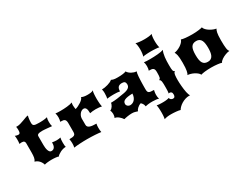

<svg xmlns="http://www.w3.org/2000/svg" viewBox="-83 -1509 3250 2506"><g transform="rotate(-30 1542.0 -256.0)"><path d="M96.2 -100.6Q112.3 -120.1 117.7 -150.4Q123 -180.7 123 -223.1V-364.3Q122.6 -373 120.4 -380.1Q118.2 -387.2 113 -392.3Q107.9 -397.5 99.1 -400.4Q90.3 -403.3 77.1 -403.3Q69.8 -403.3 61.3 -402.3Q52.7 -401.4 42 -399.4Q44.4 -413.6 45.4 -430.2Q46.4 -446.8 46.4 -463.9Q46.4 -479.5 45.4 -494.6Q44.4 -509.8 42 -522.5Q46.9 -519 54.2 -516.8Q61.5 -514.6 68.8 -513.2Q76.2 -511.7 82.5 -511Q88.9 -510.3 92.3 -510.3Q106.4 -510.3 113.5 -521.2Q120.6 -532.2 120.6 -559.6Q120.6 -564 120.4 -571.8Q120.1 -579.6 119.6 -587.9Q119.1 -596.2 117.9 -603.5Q116.7 -610.8 114.7 -614.7Q118.7 -613.8 122.6 -613.8Q126.5 -613.8 130.9 -613.8Q155.8 -613.8 183.3 -622.1Q210.9 -630.4 237.1 -640.1Q263.2 -649.9 285.6 -658.2Q308.1 -666.5 322.8 -666.5Q318.8 -654.8 316.4 -640.6Q314 -626.5 312.5 -612.3Q311 -598.1 310.3 -584.7Q309.6 -571.3 309.6 -562Q309.6 -545.9 313.5 -535.9Q317.4 -525.9 327.4 -520.3Q337.4 -514.6 355.2 -512.5Q373 -510.3 400.9 -510.3Q412.6 -510.3 428.5 -510.5Q444.3 -510.7 461.4 -512Q478.5 -513.2 495.4 -515.6Q512.2 -518.1 526.4 -522.5Q521.5 -509.8 519.5 -492.7Q517.6 -475.6 517.6 -457.5Q517.6 -437 519.5 -419.4Q521.5 -401.9 526.4 -388.2Q509.8 -389.6 490 -391.6Q470.2 -393.6 450.7 -395.3Q431.2 -397 414.6 -398.2Q397.9 -399.4 387.7 -399.4Q363.3 -399.4 347.4 -397.2Q331.5 -395 322.3 -390.4Q313 -385.7 309.3 -378.7Q305.7 -371.6 305.7 -362.3V-231.4Q305.7 -212.4 307.9 -191.2Q310.1 -169.9 315.9 -151.9Q321.8 -133.8 332 -121.8Q342.3 -109.9 358.4 -109.9Q376 -109.9 387.9 -116.9Q399.9 -124 407.2 -136.7Q414.6 -149.4 417.7 -166.7Q420.9 -184.1 420.9 -205.1Q431.6 -202.6 449.7 -200.2Q467.8 -197.8 486.8 -197.8Q505.4 -197.8 521.7 -200.2Q538.1 -202.6 546.9 -205.1Q543 -194.3 541.3 -175Q539.6 -155.8 539.6 -133.8Q539.6 -111.8 541 -92.8Q542.5 -73.7 546.9 -64.5H542Q523.9 -64.5 503.2 -58.8Q482.4 -53.2 463.4 -43.9Q444.3 -34.7 428.5 -23.2Q412.6 -11.7 404.3 0Q400.4 -2.9 389.4 -5.1Q378.4 -7.3 364 -9Q349.6 -10.7 333.5 -11.5Q317.4 -12.2 302.7 -12.2Q288.1 -12.2 272.2 -11.5Q256.3 -10.7 241.2 -9Q226.1 -7.3 213.6 -5.1Q201.2 -2.9 193.8 0Q189.5 -17.1 180.4 -33.4Q171.4 -49.8 158.7 -63.5Q146 -77.1 130.1 -86.9Q114.3 -96.7 96.2 -100.6Z M637.2 0Q641.1 -12.7 642.6 -30.3Q644 -47.9 644 -64.9Q644 -80.6 642.1 -96.2Q640.1 -111.8 637.2 -127Q664.6 -127 682.4 -129.4Q700.2 -131.8 710.9 -137.9Q721.7 -144 725.8 -155.3Q730 -166.5 730 -184.1V-319.8Q729.5 -340.8 724.6 -353.3Q719.7 -365.7 711.2 -372.3Q702.6 -378.9 690.2 -381.1Q677.7 -383.3 662.1 -383.3H647Q650.9 -393.1 653.8 -410.4Q656.7 -427.7 656.7 -446.8Q656.7 -465.3 654.1 -482.2Q651.4 -499 647 -509.3Q661.1 -507.3 680.9 -506.3Q700.7 -505.4 723.6 -505.4Q747.1 -505.4 772.2 -506.6Q797.4 -507.8 821.3 -510.3Q845.2 -512.7 866.5 -517.1Q887.7 -521.5 903.3 -527.3Q899.9 -517.6 898.7 -507.6Q897.5 -497.6 897.5 -486.8Q897.5 -471.7 899.7 -456.5Q901.9 -441.4 904.3 -427.2Q925.3 -433.1 948.5 -444.1Q971.7 -455.1 991.9 -468.8Q1012.2 -482.4 1026.4 -497.6Q1040.5 -512.7 1043.9 -527.3Q1058.1 -519 1080.8 -514.6Q1103.5 -510.3 1132.8 -510.3Q1144.5 -510.3 1157.2 -511Q1169.9 -511.7 1181.9 -513.4Q1193.8 -515.1 1203.9 -518.6Q1213.9 -522 1220.2 -527.3Q1216.3 -517.6 1214.1 -502.9Q1211.9 -488.3 1210.7 -471.4Q1209.5 -454.6 1209 -437.3Q1208.5 -419.9 1208.5 -404.8Q1208.5 -389.6 1209.5 -370.4Q1210.4 -351.1 1211.9 -333.3Q1213.4 -315.4 1215.6 -302.2Q1217.8 -289.1 1220.2 -285.6Q1204.1 -289.6 1179.9 -292.2Q1155.8 -294.9 1129.4 -294.9Q1103 -294.9 1079.6 -292.2Q1056.2 -289.6 1041.5 -285.6Q1041.5 -337.9 1029.5 -358.9Q1017.6 -379.9 994.1 -379.9Q982.4 -379.9 968.5 -373.3Q954.6 -366.7 942.6 -354Q930.7 -341.3 921.9 -323Q913.1 -304.7 911.6 -281.2L912.1 -184.1Q912.1 -166.5 922.1 -155.3Q932.1 -144 949.7 -137.9Q967.3 -131.8 991.7 -129.4Q1016.1 -127 1044.9 -127Q1042 -116.7 1040.3 -101.6Q1038.6 -86.4 1038.6 -69.3Q1038.6 -50.8 1040 -32Q1041.5 -13.2 1044.9 0Q1029.3 -2.4 1006.3 -4.6Q983.4 -6.8 956.1 -8.5Q928.7 -10.3 897.9 -11.2Q867.2 -12.2 836.4 -12.2Q813 -12.2 783.9 -11.5Q754.9 -10.7 726.6 -9Q698.2 -7.3 674.1 -5.1Q649.9 -2.9 637.2 0Z M1285.6 -71.8Q1292 -83 1294.9 -97.7Q1297.9 -112.3 1297.9 -127.4Q1297.9 -143.1 1294.4 -158.7Q1291 -174.3 1285.6 -184.1Q1298.8 -188.5 1309.3 -198.2Q1319.8 -208 1327.4 -220.2Q1335 -232.4 1339.8 -245.1Q1344.7 -257.8 1346.2 -268.6Q1348.6 -267.6 1351.6 -267.6Q1354.5 -267.6 1357.9 -267.6Q1394 -267.6 1445.3 -274.4Q1496.6 -281.2 1556.2 -292.5Q1584 -297.9 1602.1 -305.7Q1620.1 -313.5 1630.9 -323.5Q1641.6 -333.5 1645.8 -345.2Q1649.9 -356.9 1649.9 -370.1Q1649.9 -394 1637.9 -407Q1626 -419.9 1596.7 -419.9Q1558.1 -419.9 1539.8 -400.6Q1521.5 -381.3 1521.5 -337.4Q1505.4 -341.3 1482.4 -343Q1459.5 -344.7 1431.6 -344.7Q1417.5 -344.7 1403.1 -344.2Q1388.7 -343.8 1375 -343Q1361.3 -342.3 1349.6 -340.8Q1337.9 -339.4 1329.6 -337.4Q1332.5 -352.5 1334.7 -371.6Q1336.9 -390.6 1336.9 -416Q1336.9 -424.3 1336.7 -431.4Q1336.4 -438.5 1335.7 -445.3Q1335 -452.1 1333.5 -459.7Q1332 -467.3 1329.6 -476.6Q1350.1 -476.6 1374.5 -480.7Q1398.9 -484.9 1422.1 -491.7Q1445.3 -498.5 1464.4 -507.8Q1483.4 -517.1 1493.7 -527.3Q1502.4 -522.9 1510.7 -519.8Q1519 -516.6 1529.8 -514.4Q1540.5 -512.2 1554.7 -511.2Q1568.8 -510.3 1588.9 -510.3Q1634.8 -510.3 1667.2 -514.9Q1699.7 -519.5 1713.9 -527.3Q1721.7 -512.7 1736.3 -499.5Q1751 -486.3 1768.3 -476.8Q1785.6 -467.3 1803.5 -461.7Q1821.3 -456.1 1835.9 -456.1H1840.3Q1835.9 -445.3 1833 -426.3Q1830.1 -407.2 1828.1 -383.5Q1826.2 -359.9 1825.2 -333.5Q1824.2 -307.1 1823.5 -281.5Q1822.8 -255.9 1822.8 -233.4Q1822.8 -210.9 1822.8 -195.3Q1822.8 -175.3 1826.2 -162.8Q1829.6 -150.4 1839.6 -143.6Q1849.6 -136.7 1867.9 -134.3Q1886.2 -131.8 1915.5 -131.8Q1913.6 -126 1911.9 -117.4Q1910.2 -108.9 1908.7 -99.1Q1907.2 -89.4 1906.5 -79.6Q1905.8 -69.8 1905.8 -61.5Q1905.8 -23.4 1915.5 0Q1903.8 -5.4 1877.4 -8.8Q1851.1 -12.2 1819.8 -12.2Q1784.7 -12.2 1757.6 -8.8Q1730.5 -5.4 1714.8 0Q1710.9 -26.9 1700 -43Q1689 -59.1 1677.7 -68.4Q1660.6 -63 1646.5 -54Q1632.3 -44.9 1621.3 -34.4Q1610.4 -23.9 1603.5 -13.4Q1596.7 -2.9 1594.7 4.9Q1583.5 2 1574.5 -1Q1565.4 -3.9 1556.2 -6.6Q1546.9 -9.3 1536.1 -10.7Q1525.4 -12.2 1510.7 -12.2Q1495.6 -12.2 1478.8 -10.7Q1461.9 -9.3 1445.3 -6.6Q1428.7 -3.9 1414.3 -1Q1399.9 2 1389.6 4.9Q1381.3 -8.8 1369.1 -22.2Q1356.9 -35.6 1343 -46.6Q1329.1 -57.6 1314.2 -64.5Q1299.3 -71.3 1285.6 -71.8ZM1495.6 -162.6Q1495.6 -150.9 1500.5 -141.8Q1505.4 -132.8 1512.9 -126.7Q1520.5 -120.6 1529.8 -117.4Q1539.1 -114.3 1547.9 -114.3Q1564 -114.3 1580.8 -120.6Q1597.7 -127 1611.8 -140.9Q1626 -154.8 1635.7 -177.2Q1645.5 -199.7 1647.5 -231.9Q1605.5 -231 1576.4 -226.3Q1547.4 -221.7 1529.3 -213.1Q1511.2 -204.6 1503.4 -191.9Q1495.6 -179.2 1495.6 -162.6Z M2010.3 -578.6Q2013.2 -584 2015.9 -594.7Q2018.6 -605.5 2020.3 -619.6Q2022 -633.8 2023.2 -650.1Q2024.4 -666.5 2024.4 -683.6Q2024.4 -699.2 2023.2 -714.1Q2022 -729 2020 -741.9Q2018.1 -754.9 2015.4 -765.1Q2012.7 -775.4 2009.8 -781.2Q2018.6 -778.3 2031.7 -775.6Q2044.9 -772.9 2061.3 -771Q2077.6 -769 2096.2 -767.8Q2114.7 -766.6 2133.8 -766.6Q2151.4 -766.6 2169.4 -767.3Q2187.5 -768.1 2203.6 -770Q2219.7 -772 2232.9 -774.7Q2246.1 -777.3 2253.9 -781.2Q2251 -774.9 2248.8 -764.6Q2246.6 -754.4 2244.9 -741.5Q2243.2 -728.5 2242.4 -713.6Q2241.7 -698.7 2241.7 -683.6Q2241.7 -668 2242.4 -652.8Q2243.2 -637.7 2244.9 -623.8Q2246.6 -609.9 2248.8 -598.1Q2251 -586.4 2253.9 -578.6Q2246.1 -581.1 2233.2 -582.8Q2220.2 -584.5 2203.9 -585.7Q2187.5 -586.9 2168.9 -587.6Q2150.4 -588.4 2131.3 -588.4Q2112.3 -588.4 2094 -587.6Q2075.7 -586.9 2059.8 -585.7Q2043.9 -584.5 2031 -582.8Q2018.1 -581.1 2010.3 -578.6ZM1941.4 66.4Q1956.5 66.4 1970.9 65.2Q1985.4 64 1997.6 62Q2009.8 60.1 2018.3 58.1Q2026.9 56.2 2030.3 54.7Q2030.3 63 2034.4 69.8Q2038.6 76.7 2044.9 81.3Q2051.3 85.9 2058.8 88.6Q2066.4 91.3 2073.7 91.3Q2092.3 91.3 2100.3 79.6Q2108.4 67.9 2108.4 45.9Q2108.4 21.5 2097.9 11.5Q2087.4 1.5 2071.8 1.5Q2067.9 1.5 2064 2Q2060.1 2.4 2056.2 3.4Q2058.6 0.5 2060.1 -9.5Q2061.5 -19.5 2062.3 -33.4Q2063 -47.4 2063.2 -63.5Q2063.5 -79.6 2063.5 -94.7Q2063.5 -117.2 2063.2 -136.7Q2063 -156.2 2060.5 -171.1Q2058.1 -186 2052.5 -195.8Q2046.9 -205.6 2036.1 -208.5Q2044.9 -212.9 2050.5 -218.5Q2056.2 -224.1 2059.1 -234.4Q2062 -244.6 2063.2 -260.7Q2064.5 -276.9 2064.5 -302.2V-319.8Q2064.5 -340.8 2059.6 -353.3Q2054.7 -365.7 2045.9 -372.3Q2037.1 -378.9 2024.4 -381.1Q2011.7 -383.3 1996.6 -383.3H1981.4Q1985.4 -393.1 1988.3 -410.4Q1991.2 -427.7 1991.2 -446.8Q1991.2 -465.3 1988.5 -482.7Q1985.8 -500 1981.4 -510.3Q1996.6 -507.8 2020.5 -506.8Q2044.4 -505.9 2073.2 -505.9Q2100.6 -505.9 2130.1 -507.1Q2159.7 -508.3 2187 -510.7Q2214.4 -513.2 2237.8 -517.3Q2261.2 -521.5 2276.9 -527.3Q2267.1 -508.3 2261 -484.1Q2254.9 -460 2251.5 -432.6Q2248 -405.3 2247.1 -375.7Q2246.1 -346.2 2246.1 -316.4Q2246.1 -284.2 2247.1 -264.4Q2248 -244.6 2251.2 -233.4Q2254.4 -222.2 2260.3 -217Q2266.1 -211.9 2275.9 -208.5Q2264.6 -205.6 2258.8 -192.6Q2252.9 -179.7 2250.2 -161.9Q2247.6 -144 2247.1 -123.5Q2246.6 -103 2246.6 -85Q2246.6 -68.4 2247.8 -45.7Q2249 -22.9 2251.2 2.4Q2253.4 27.8 2256.8 53.7Q2260.3 79.6 2264.9 101.6Q2269.5 123.5 2275.6 140.1Q2281.7 156.7 2289.1 163.6Q2285.2 163.1 2281.5 163.1Q2277.8 163.1 2273.9 163.1Q2243.7 163.1 2214.1 172.6Q2184.6 182.1 2159.4 197.3Q2134.3 212.4 2115 231.2Q2095.7 250 2085.4 268.6Q2076.7 265.1 2059.6 262.5Q2042.5 259.8 2022.7 257.8Q2002.9 255.9 1982.7 254.9Q1962.4 253.9 1947.8 253.9Q1884.3 253.9 1844.7 268.6Q1847.2 260.3 1848.9 248.5Q1850.6 236.8 1851.6 223.4Q1852.5 210 1853 195.6Q1853.5 181.2 1853.5 168Q1853.5 151.9 1852.8 136Q1852.1 120.1 1851.1 105.7Q1850.1 91.3 1848.4 79.3Q1846.7 67.4 1844.7 58.6Q1850.6 61 1860.8 62.5Q1871.1 64 1884 64.9Q1897 65.9 1911.9 66.2Q1926.8 66.4 1941.4 66.4Z M2390.1 -81.1Q2395.5 -88.9 2400.4 -101.1Q2405.3 -113.3 2408.9 -133.1Q2412.6 -152.8 2414.8 -181.9Q2417 -210.9 2417 -252.9Q2417 -296.9 2414.8 -324.2Q2412.6 -351.6 2408.9 -368.9Q2405.3 -386.2 2400.4 -397Q2395.5 -407.7 2390.6 -418Q2410.2 -419.9 2435.1 -429.4Q2460 -439 2483.2 -453.6Q2506.3 -468.3 2524.4 -487.3Q2542.5 -506.3 2548.3 -527.3Q2557.1 -523.4 2573.7 -520.3Q2590.3 -517.1 2612.3 -514.9Q2634.3 -512.7 2660.2 -511.5Q2686 -510.3 2713.9 -510.3Q2739.3 -510.3 2763.2 -512Q2787.1 -513.7 2807.1 -516.1Q2827.1 -518.6 2841.8 -521.5Q2856.4 -524.4 2863.8 -527.3Q2869.6 -506.3 2888.2 -487.3Q2906.7 -468.3 2930.4 -453.6Q2954.1 -439 2978.8 -429.4Q3003.4 -419.9 3021.5 -418Q3016.6 -408.2 3012 -397.7Q3007.3 -387.2 3003.7 -369.9Q3000 -352.5 2997.8 -325.4Q2995.6 -298.3 2995.6 -255.4Q2995.6 -212.9 2997.1 -183.3Q2998.5 -153.8 3001.5 -133.8Q3004.4 -113.8 3009.5 -101.6Q3014.6 -89.4 3022 -81.1Q3009.8 -81.1 2994.1 -77.4Q2978.5 -73.7 2961.7 -67.6Q2944.8 -61.5 2928.5 -53.2Q2912.1 -44.9 2898.4 -35.4Q2884.8 -25.9 2875 -15.6Q2865.2 -5.4 2861.8 4.9Q2852.5 1.5 2836.9 -1.5Q2821.3 -4.4 2800.8 -6.8Q2780.3 -9.3 2755.9 -10.7Q2731.4 -12.2 2704.6 -12.2Q2678.2 -12.2 2654.1 -10.7Q2629.9 -9.3 2609.6 -7.1Q2589.4 -4.9 2574 -1.7Q2558.6 1.5 2550.3 4.9Q2542 -13.2 2522.5 -28.8Q2502.9 -44.4 2479.5 -56.2Q2456.1 -67.9 2431.9 -74.5Q2407.7 -81.1 2390.1 -81.1ZM2612.3 -254.9Q2612.3 -213.4 2617.4 -183.6Q2622.6 -153.8 2634.3 -134.8Q2646 -115.7 2664.6 -106.7Q2683.1 -97.7 2710 -97.7Q2738.3 -97.7 2756.3 -109.6Q2774.4 -121.6 2784.7 -142.6Q2794.9 -163.6 2798.8 -192.4Q2802.7 -221.2 2802.7 -254.9Q2802.7 -288.6 2798.8 -317.1Q2794.9 -345.7 2784.7 -366.5Q2774.4 -387.2 2756.3 -398.7Q2738.3 -410.2 2710 -410.2Q2683.1 -410.2 2664.6 -401.4Q2646 -392.6 2634.3 -373.8Q2622.6 -355 2617.4 -325.7Q2612.3 -296.4 2612.3 -254.9Z"/></g></svg>

Font: Arbutus
Style: Regular
Weight: 400
Designer: Karolina Lach
Foundry: Sorkin Type Co.
Version: Version 1.003